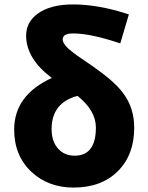

<svg xmlns="http://www.w3.org/2000/svg" viewBox="-20 -833 669 867"><path d="M413 -257Q413 -334 330 -400Q213 -369 213 -250Q213 -193 244 -160Q272 -130 317 -130Q413 -130 413 -257ZM523 -637Q390 -682 310 -682Q263 -682 263 -655Q263 -631 311 -595Q326 -583 362 -559Q402 -532 422 -517Q507 -456 542 -404Q586 -341 586 -256Q586 -134 513 -61Q439 14 312 14Q199 14 123 -56Q44 -129 44 -248Q44 -403 214 -481Q98 -568 98 -672Q98 -733 150 -771Q207 -813 310 -813Q425 -813 562 -768Z"/></svg>

Font: Source Han Sans CN Heavy
Style: Bold
Weight: 900
Designer: Ryoko NISHIZUKA (kana & ideographs); Paul D. Hunt (Latin, Greek & Cyrillic); Wenlong ZHANG (bopomofo); Sandoll Communica
Foundry: Adobe Systems Incorporated
Version: Version 1.000;PS 1;hotconv 1.0.78;makeotf.lib2.5.61930